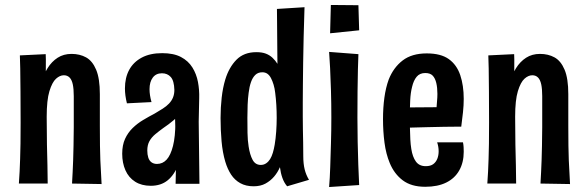

<svg xmlns="http://www.w3.org/2000/svg" viewBox="-20 -740 2365 773"><path d="M389 1 270 -1Q271 -25 272.5 -47.5Q274 -70 274.5 -95Q275 -120 276 -152Q277 -184 277 -228Q277 -245 277 -263Q277 -281 277 -303.5Q277 -326 277 -353Q277 -382 273 -400.5Q269 -419 260 -428Q251 -437 237 -437Q221 -437 205.5 -423Q190 -409 179 -373Q168 -337 168 -270L127 -245Q127 -287 131.5 -327.5Q136 -368 145.5 -403.5Q155 -439 171.5 -465.5Q188 -492 212 -507.5Q236 -523 268 -523Q301 -523 326.5 -509Q352 -495 367 -459.5Q382 -424 382 -361Q382 -327 382 -305.5Q382 -284 382 -268.5Q382 -253 382 -233Q382 -187 382.5 -153.5Q383 -120 384 -95Q385 -70 386.5 -47Q388 -24 389 1ZM56 -1Q58 -26 59 -49.5Q60 -73 61 -99.5Q62 -126 62.5 -161.5Q63 -197 63 -247Q63 -316 62.5 -371Q62 -426 61.5 -464Q61 -502 60 -517L164 -522Q165 -506 164.5 -470Q164 -434 165 -382.5Q166 -331 168 -270Q168 -205 169 -158Q170 -111 171 -74Q172 -37 172 -1Z M687 0 689 -96 682 -378Q681 -415 667.5 -430Q654 -445 632 -445Q608 -445 595 -427.5Q582 -410 582 -381Q582 -369 584 -356Q586 -343 590 -329L491 -324Q487 -340 485 -355Q483 -370 483 -384Q483 -427 500 -458.5Q517 -490 550.5 -508Q584 -526 633 -526Q679 -526 708.5 -510.5Q738 -495 754.5 -468.5Q771 -442 777 -410Q783 -378 782 -345L780 -250L783 0ZM587 8Q550 8 524 -8.5Q498 -25 485 -54.5Q472 -84 472 -121Q472 -156 483.5 -181Q495 -206 514 -224.5Q533 -243 556.5 -257Q580 -271 603 -283Q620 -293 635 -302.5Q650 -312 660.5 -323Q671 -334 676.5 -347.5Q682 -361 682 -378L729 -354Q726 -320 712 -296Q698 -272 678.5 -255.5Q659 -239 638 -225Q620 -212 605 -199.5Q590 -187 581.5 -171.5Q573 -156 573 -134Q573 -118 577 -105.5Q581 -93 590 -86.5Q599 -80 612 -80Q635 -80 651 -97.5Q667 -115 676.5 -152.5Q686 -190 686 -247L725 -301Q725 -232 719 -175Q713 -118 697.5 -77Q682 -36 655 -14Q628 8 587 8Z M1001 10Q970 10 947.5 -2.5Q925 -15 910.5 -37Q896 -59 887 -89Q876 -126 872 -171.5Q868 -217 868 -265Q868 -307 872.5 -347Q877 -387 887 -420Q902 -469 932 -499.5Q962 -530 1012 -530Q1035 -530 1050.5 -524Q1066 -518 1077.5 -507Q1089 -496 1097 -483Q1097 -502 1096.5 -530.5Q1096 -559 1096 -590.5Q1096 -622 1095.5 -652Q1095 -682 1095 -704L1206 -711Q1204 -647 1202.5 -591Q1201 -535 1200.5 -487.5Q1200 -440 1199.5 -400Q1199 -360 1199 -328Q1199 -297 1199 -270Q1199 -243 1199.5 -218Q1200 -193 1200.5 -166.5Q1201 -140 1201 -111Q1201 -81 1206.5 -58.5Q1212 -36 1224 -16L1136 10Q1124 -4 1117 -23.5Q1110 -43 1107 -67Q1098 -46 1083.5 -29Q1069 -12 1049 -1Q1029 10 1001 10ZM1030 -76Q1042 -76 1051.5 -82.5Q1061 -89 1067.5 -99.5Q1074 -110 1078.5 -125Q1083 -140 1086 -158Q1090 -182 1092 -210.5Q1094 -239 1094 -265Q1094 -292 1092.5 -317.5Q1091 -343 1088 -366Q1086 -384 1081.5 -399Q1077 -414 1071 -425.5Q1065 -437 1056.5 -443Q1048 -449 1036 -449Q1019 -449 1008 -438.5Q997 -428 990.5 -409.5Q984 -391 981 -366Q978 -344 977 -318Q976 -292 976 -266Q976 -234 976.5 -204.5Q977 -175 981 -150Q986 -117 997 -96.5Q1008 -76 1030 -76Z M1305 13Q1308 -22 1309.5 -67.5Q1311 -113 1312.5 -164Q1314 -215 1314 -267Q1314 -324 1312.5 -375Q1311 -426 1309 -466Q1307 -506 1305 -531L1423 -522Q1422 -500 1421 -461Q1420 -422 1419.5 -372Q1419 -322 1419 -266Q1419 -217 1420 -169Q1421 -121 1422.5 -77Q1424 -33 1426 5ZM1309 -606 1312 -720 1423 -719 1426 -618Z M1692 12Q1636 12 1601.5 -14Q1567 -40 1549 -84Q1534 -120 1528 -165.5Q1522 -211 1522 -261Q1522 -306 1527.5 -346.5Q1533 -387 1545 -420Q1564 -468 1601 -496.5Q1638 -525 1698 -525Q1755 -525 1787 -502Q1819 -479 1833 -437.5Q1847 -396 1847 -342Q1847 -316 1844 -288Q1841 -260 1837 -230L1737 -300Q1738 -317 1739.5 -332.5Q1741 -348 1741 -362Q1741 -387 1736.5 -406Q1732 -425 1722 -435.5Q1712 -446 1692 -446Q1670 -446 1657.5 -431Q1645 -416 1639 -390Q1633 -367 1631.5 -336Q1630 -305 1630 -270Q1630 -245 1630.5 -222Q1631 -199 1632 -178.5Q1633 -158 1636 -140Q1641 -108 1654.5 -89.5Q1668 -71 1694 -71Q1713 -71 1724 -79Q1735 -87 1740.5 -100.5Q1746 -114 1746 -131Q1746 -140 1744.5 -149Q1743 -158 1740 -167H1844Q1846 -157 1846.5 -147.5Q1847 -138 1847 -129Q1847 -86 1829 -54Q1811 -22 1776.5 -5Q1742 12 1692 12ZM1555 -223 1552 -307 1820 -309 1837 -230Q1837 -230 1818 -230Q1799 -230 1768 -229.5Q1737 -229 1699 -228Q1661 -227 1623.5 -226Q1586 -225 1555 -223Z M2275 1 2156 -1Q2157 -25 2158.5 -47.5Q2160 -70 2160.5 -95Q2161 -120 2162 -152Q2163 -184 2163 -228Q2163 -245 2163 -263Q2163 -281 2163 -303.5Q2163 -326 2163 -353Q2163 -382 2159 -400.5Q2155 -419 2146 -428Q2137 -437 2123 -437Q2107 -437 2091.5 -423Q2076 -409 2065 -373Q2054 -337 2054 -270L2013 -245Q2013 -287 2017.5 -327.5Q2022 -368 2031.5 -403.5Q2041 -439 2057.5 -465.5Q2074 -492 2098 -507.5Q2122 -523 2154 -523Q2187 -523 2212.5 -509Q2238 -495 2253 -459.5Q2268 -424 2268 -361Q2268 -327 2268 -305.5Q2268 -284 2268 -268.5Q2268 -253 2268 -233Q2268 -187 2268.5 -153.5Q2269 -120 2270 -95Q2271 -70 2272.5 -47Q2274 -24 2275 1ZM1942 -1Q1944 -26 1945 -49.5Q1946 -73 1947 -99.5Q1948 -126 1948.5 -161.5Q1949 -197 1949 -247Q1949 -316 1948.5 -371Q1948 -426 1947.5 -464Q1947 -502 1946 -517L2050 -522Q2051 -506 2050.5 -470Q2050 -434 2051 -382.5Q2052 -331 2054 -270Q2054 -205 2055 -158Q2056 -111 2057 -74Q2058 -37 2058 -1Z"/></svg>

Font: Truculenta
Style: Bold
Weight: 700
Designer: Ivan Castro, Eva Sanz & Omnibus-Type Team
Foundry: Omnibus-Type
Version: Version 1.002